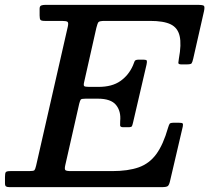

<svg xmlns="http://www.w3.org/2000/svg" viewBox="-62 -770 861 790"><path d="M264 -343.5Q267.5 -357 270.5 -360.5Q273.5 -364 290.5 -364H340.5Q394.5 -364 415.5 -338Q436.5 -312 432.5 -271.5Q432 -262 432.2 -254.2Q432.5 -246.5 445.5 -246.5H465Q479 -246.5 481 -251Q483 -255.5 485.5 -266L541 -504.5Q543.5 -516.5 542 -520.5Q540.5 -524.5 526 -524.5H508Q494 -524.5 491.5 -517.2Q489 -510 485 -500.5Q467.5 -460.5 433.2 -436.5Q399 -412.5 343.5 -412.5H304.5Q287.5 -412.5 284.2 -416Q281 -419.5 284.5 -433.5L334.5 -655.5Q339 -673.5 343 -678.8Q347 -684 370 -684H555.5Q611.5 -684 640.5 -669.8Q669.5 -655.5 677.2 -621.5Q685 -587.5 674 -528.5Q672.5 -519 671.8 -512Q671 -505 684.5 -505H704.5Q723 -505 726.2 -509.2Q729.5 -513.5 733 -528.5L777.5 -724.5Q781 -742 777 -746Q773 -750 750.5 -750H124.5Q114.5 -750 107.8 -747.5Q101 -745 101 -734V-706.5Q101 -692.5 104.5 -688.2Q108 -684 122.5 -684H192.5Q211.5 -684 216 -680Q220.5 -676 217 -660.5L86.5 -88Q83 -73.5 79.8 -69.8Q76.5 -66 58 -66H-19.5Q-34.5 -66 -38 -61.8Q-41.5 -57.5 -41.5 -42V-16Q-41.5 -5.5 -37 -2.8Q-32.5 0 -22.5 0H603.5Q623 0 628.5 -4.5Q634 -9 637.5 -24.5L690 -249Q692 -259 689.5 -262Q687 -265 673.5 -265H654Q638.5 -265 635.8 -260.5Q633 -256 629.5 -244.5Q609.5 -174.5 581 -135.8Q552.5 -97 508.8 -81.5Q465 -66 399.5 -66H230.5Q210.5 -66 206.8 -70.2Q203 -74.5 206.5 -90Z"/></svg>

Font: Besley Medium
Style: Italic
Weight: 500
Italic angle: -13°
Designer: Owen Earl
Foundry: indestructible type*
Version: Version 2.001